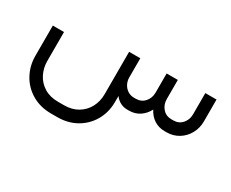

<svg xmlns="http://www.w3.org/2000/svg" viewBox="-89 -616 1396 1161"><g transform="rotate(30 609.0 -36.0)"><path d="M723.8 0Q765.6 0 797.3 -20.9Q829 -41.8 848.3 -78.6Q867.2 -41.8 899.1 -20.9Q931.1 0 972.4 0H985.8Q1031.7 0 1069.2 -22.7Q1106.6 -45.5 1128 -84.6Q1149.4 -123.6 1149.4 -170.5V-322.6H1071.2V-175.1Q1071.2 -136.5 1047.6 -109.6Q1023.9 -82.7 985.8 -82.7H972.4Q934.7 -82.7 911.1 -109.6Q887.4 -136.5 887.4 -175.1V-308.4H809.3V-175.1Q809.3 -136.5 785.6 -109.6Q761.9 -82.7 723.8 -82.7H710.9Q686.6 -82.7 667 -95.4Q647.5 -108 636.5 -129.1Q625.5 -150.3 625.5 -175.1V-308.4H547.3V-12.9Q547.3 37.7 525.5 78.8Q503.7 119.9 463.2 144.1Q422.8 168.2 368.6 168.2H325.4Q269.3 168.2 228.9 143.2Q188.4 118.1 167.5 76.7Q146.6 35.4 146.6 -12.9V-215.1H68.5V-3.7Q68.5 64.8 100.2 123.2Q131.9 181.5 190.3 216.2Q248.6 250.9 325.4 250.9H368.6Q442.6 250.9 500.2 218.1Q557.9 185.2 590.8 128.9Q623.6 72.6 625 3.7L625.5 -45Q639.2 -24.8 661.8 -12.4Q684.3 0 710.9 0Z"/></g></svg>

Font: Arad
Style: Regular
Weight: 400
Designer: Mohammad Darvishi
Version: Version 1.010;September 21, 2024;FontCreator 15.0.0.2992 64-